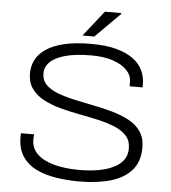

<svg xmlns="http://www.w3.org/2000/svg" viewBox="-59 -922 878 987"><g transform="rotate(5 380.5 -428.5)"><path d="M387 12Q325 12 267 3Q209 -6 164 -28Q119 -50 92.5 -89.5Q66 -129 66 -190Q66 -196 66 -200.5Q66 -205 67 -209H135Q134 -204 133.5 -197Q133 -190 133 -181Q133 -137 164.5 -107Q196 -77 252 -62Q308 -47 382 -47Q411 -47 444.5 -50Q478 -53 510 -61.5Q542 -70 568.5 -85Q595 -100 610.5 -123Q626 -146 626 -179Q626 -219 603.5 -244Q581 -269 542.5 -285Q504 -301 455.5 -312Q407 -323 356 -332.5Q305 -342 257 -355Q209 -368 170.5 -388.5Q132 -409 109 -441Q86 -473 86 -520Q86 -557 102 -589Q118 -621 153.5 -645.5Q189 -670 246.5 -684Q304 -698 387 -698Q462 -698 515 -684Q568 -670 602.5 -645Q637 -620 653 -586.5Q669 -553 669 -515V-498H602V-520Q602 -554 577 -580.5Q552 -607 505.5 -623Q459 -639 394 -639Q314 -639 261 -625Q208 -611 181.5 -585.5Q155 -560 155 -526Q155 -490 178 -467Q201 -444 239.5 -429.5Q278 -415 326 -404.5Q374 -394 425 -384Q476 -374 524 -360.5Q572 -347 611 -326Q650 -305 672.5 -272Q695 -239 695 -190Q695 -117 656 -72.5Q617 -28 547.5 -8Q478 12 387 12ZM338 -737 442 -869H527V-865L399 -737Z"/></g></svg>

Font: Archivo SemiExpanded ExtraLight
Style: Regular
Weight: 250
Width: 6
Designer: Hector Gatti
Foundry: Omnibus-Type
Version: Version 2.001